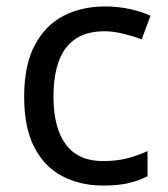

<svg xmlns="http://www.w3.org/2000/svg" viewBox="-20 -566 520 596"><path d="M300 10Q229 10 173.5 -19Q118 -48 86.5 -109Q55 -170 55 -265Q55 -364 88 -426Q121 -488 177.5 -517Q234 -546 306 -546Q347 -546 385 -537.5Q423 -529 447 -517L420 -444Q396 -453 364 -461Q332 -469 304 -469Q146 -469 146 -266Q146 -169 184.5 -117.5Q223 -66 299 -66Q343 -66 376.5 -75Q410 -84 438 -97V-19Q411 -5 378.5 2.5Q346 10 300 10Z"/></svg>

Font: Noto Sans Buhid
Style: Regular
Weight: 400
Designer: Monotype Design Team
Foundry: Monotype Imaging Inc.
Version: Version 2.001